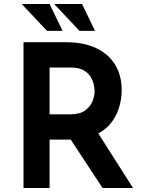

<svg xmlns="http://www.w3.org/2000/svg" viewBox="-20 -944 719 964"><path d="M312 -732Q399 -732 461.5 -703Q524 -674 557.5 -620Q591 -566 591 -491Q591 -447 577.5 -403Q564 -359 534.5 -323Q505 -287 455.5 -265Q406 -243 334 -243H229V0H98V-732ZM333 -370Q381 -370 407.5 -389.5Q434 -409 444.5 -436Q455 -463 455 -486Q455 -501 450.5 -521Q446 -541 433.5 -560.5Q421 -580 397 -592.5Q373 -605 335 -605H229V-370ZM464 -289 648 0H495L307 -286ZM89 -924H229L294 -789H216ZM252 -924H392L457 -789H379Z"/></svg>

Font: Reem Kufi Fun SemiBold
Style: Regular
Weight: 600
Designer: Khaled Hosny
Version: Version 1.005